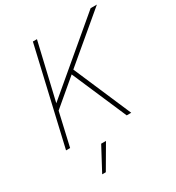

<svg xmlns="http://www.w3.org/2000/svg" viewBox="-208 -786 1049 1143"><g transform="rotate(-30 317.0 -214.5)"><path d="M41 0 194 -660H222L131 -272L591 -660H634L319 -395L489 0H458L296 -375L121 -227L69 0ZM275 70 181 231H156L242 70Z"/></g></svg>

Font: Elaine Sans ExtraLight
Style: Italic
Weight: 275
Italic angle: -13°
Designer: Wei Huang
Foundry: Wei Huang
Version: Version 2.001;December 24, 2019;FontCreator 12.0.0.2547 64-b